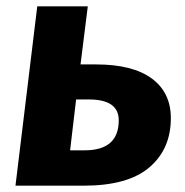

<svg xmlns="http://www.w3.org/2000/svg" viewBox="-20 -588 587 608"><path d="M98 -568H258L235 -384H284Q400 -384 460.5 -339.5Q521 -295 521 -214Q521 -116 453 -58Q385 0 245 0H29ZM221 -273 202 -112H248Q356 -112 356 -207Q356 -273 262 -273Z"/></svg>

Font: Qjlgwqiwhsfqbnnlvksmvfsycuq
Style: Regular
Weight: 700
Italic angle: -8°
Designer: Carrois Corporate & Edenspiekermann
Foundry: Carrois Corporate GbR & Edenspiekermann AG
Version: Version 2.001